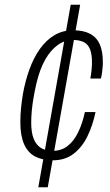

<svg xmlns="http://www.w3.org/2000/svg" viewBox="-20 -743 467 812"><path d="M142 49 279 -723H319L182 49ZM203 -65Q160 -65 129 -81Q98 -97 82 -133Q66 -169 66 -226Q66 -256 69 -286Q72 -316 77 -346Q87 -402 105 -451Q123 -500 149 -536.5Q175 -573 210 -594Q245 -615 289 -615Q333 -615 361 -600Q389 -585 402 -555.5Q415 -526 415 -480Q415 -467 413 -447.5Q411 -428 407 -411H362Q365 -425 367 -445Q369 -465 369 -479Q369 -513 361 -534Q353 -555 335 -564.5Q317 -574 288 -574Q254 -574 224 -552.5Q194 -531 171 -490.5Q148 -450 134 -390Q127 -360 122 -331Q117 -302 114.5 -275.5Q112 -249 112 -224Q112 -182 122.5 -156Q133 -130 153 -117.5Q173 -105 202 -105Q240 -105 266.5 -126Q293 -147 311 -184.5Q329 -222 339 -269H384Q372 -212 349.5 -166Q327 -120 291 -92.5Q255 -65 203 -65Z"/></svg>

Font: Archivo Condensed Thin
Style: Italic
Weight: 250
Width: 3
Italic angle: -10°
Designer: Hector Gatti
Foundry: Omnibus-Type
Version: Version 2.001